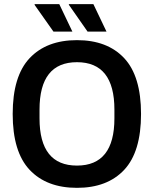

<svg xmlns="http://www.w3.org/2000/svg" viewBox="-20 -891 739 923"><path d="M401 -739 311 -868V-871H429L492 -739ZM237 -739 146 -868 147 -871H265L328 -739ZM350 12Q204 12 122.5 -74.5Q41 -161 41 -343Q41 -525 122.5 -611.5Q204 -698 350 -698Q496 -698 577 -611.5Q658 -525 658 -343Q658 -161 577 -74.5Q496 12 350 12ZM350 -95Q530 -95 530 -322V-364Q530 -592 350 -592Q170 -592 170 -364V-322Q170 -95 350 -95Z"/></svg>

Font: Archivo SemiCondensed SemiBold
Style: Regular
Weight: 600
Width: 4
Designer: Hector Gatti
Foundry: Omnibus-Type
Version: Version 2.001; ttfautohint (v1.8.3)